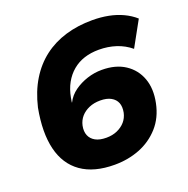

<svg xmlns="http://www.w3.org/2000/svg" viewBox="-129 -838 952 972"><g transform="rotate(-20 347.0 -352.5)"><path d="M327 11Q216 11 148 -37Q80 -85 58 -175.5Q36 -266 60 -394Q79 -475 116 -535.5Q153 -596 205.5 -636Q258 -676 324.5 -696Q391 -716 469 -716Q515 -716 556 -708Q597 -700 632 -683.5Q667 -667 694 -643L619 -507Q584 -536 541 -550Q498 -564 449 -564Q406 -564 370.5 -552.5Q335 -541 307 -517.5Q279 -494 260.5 -460.5Q242 -427 234 -384L230 -360L231 -359Q248 -393 279.5 -415.5Q311 -438 349.5 -450.5Q388 -463 428 -463Q503 -463 553 -430Q603 -397 623.5 -340.5Q644 -284 629 -211Q614 -137 569.5 -87.5Q525 -38 462.5 -13.5Q400 11 327 11ZM334 -132Q367 -132 393 -143.5Q419 -155 436 -174.5Q453 -194 459 -221Q465 -252 456.5 -273.5Q448 -295 425.5 -307.5Q403 -320 368 -320Q334 -320 307.5 -308.5Q281 -297 264 -277.5Q247 -258 241 -231Q235 -201 244 -179Q253 -157 275.5 -144.5Q298 -132 334 -132Z"/></g></svg>

Font: Nunito Sans 7pt SemiExpanded Black
Style: Italic
Weight: 900
Width: 6
Italic angle: -9°
Designer: Vernon Adams
Foundry: Vernon Adams
Version: Version 3.101;gftools[0.9.27]